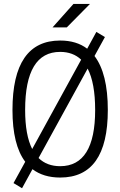

<svg xmlns="http://www.w3.org/2000/svg" viewBox="-20 -914 626 999"><path d="M94.7 65.4 148.9 -33.7C187 -4.9 234.9 9.8 293 9.8C457.5 9.8 541 -106.4 541 -341.8C541 -468.8 517.6 -562.5 471.7 -622.6L525.9 -721.2L481.4 -748L433.6 -660.6C396.5 -689 349.6 -703.1 293 -703.1C128.4 -703.1 44.9 -583 44.9 -341.8C44.9 -220.7 66.9 -130.9 111.3 -72.3L50.3 38.6ZM293 -49.3C247.1 -49.3 209.5 -63.5 180.7 -91.8L436 -557.1C461.9 -507.3 475.1 -435.5 475.1 -341.8C475.1 -147 414.1 -49.3 293 -49.3ZM147.5 -138.7C123 -187 110.8 -254.4 110.8 -341.8C110.8 -543.9 171.9 -644 293 -644C337.4 -644 374 -630.4 402.3 -603.5ZM253.4 -771.5H327.6L448.2 -893.6H362.3Z"/></svg>

Font: Cascadia Mono Light
Style: Regular
Weight: 300
Monospace: yes
Designer: Aaron Bell
Foundry: Saja Typeworks
Version: Version 2404.023